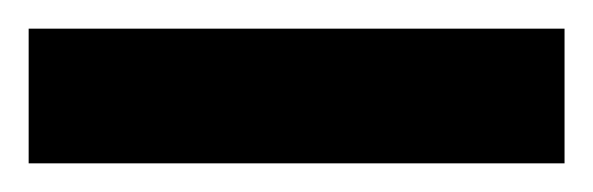

<svg xmlns="http://www.w3.org/2000/svg" viewBox="-20 -20 414 134"><path d="M0 94V0H374V94Z"/></svg>

Font: Radio Canada Condensed Medium
Style: Regular
Weight: 500
Width: 3
Designer: Charles Daoud, Etienne Aubert Bonn, Alexandre Saumier Demers, Jacques Le Bailly
Foundry: Radio-Canada
Version: Version 2.104; ttfautohint (v1.8.4.7-5d5b);gftools[0.9.28.de